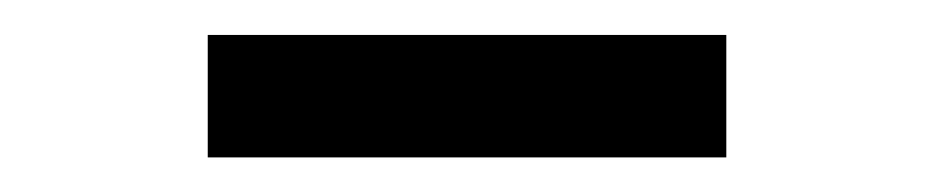

<svg xmlns="http://www.w3.org/2000/svg" viewBox="-20 -695 540 111"><path d="M100.1 -604V-674.8H399.9V-604Z"/></svg>

Font: TASA Orbiter Deck Medium
Style: Regular
Weight: 500
Designer: Weizhong Zhang
Version: Version 1.000;Glyphs 3.1.2 (3151)